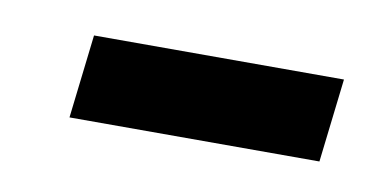

<svg xmlns="http://www.w3.org/2000/svg" viewBox="-28 -126 354 174"><g transform="rotate(10 149.5 -38.5)"><path d="M40 0 49 -77H279L270 0Z"/></g></svg>

Font: Go Noto Current
Style: Regular
Weight: 400
Designer: Monotype Design Team
Foundry: Monotype Imaging Inc.
Version: Version 2.007; ttfautohint (v1.8) -l 8 -r 50 -G 200 -x 14 -D